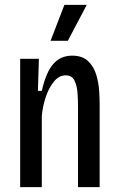

<svg xmlns="http://www.w3.org/2000/svg" viewBox="-20 -770 490 790"><path d="M63 0V-528H140L136 -396H152Q169 -472 199 -506.5Q229 -541 277 -541Q319 -541 342.5 -518.5Q366 -496 376 -462.5Q386 -429 388 -396Q390 -363 390 -342V0H301V-331Q301 -356 299 -386.5Q297 -417 286.5 -438.5Q276 -460 250 -460Q223 -460 202 -434.5Q181 -409 168 -370Q155 -331 152 -291V0ZM259 -602H188L245 -750H337Z"/></svg>

Font: Bricolage Grotesque 10pt Condensed
Style: Regular
Weight: 400
Width: 3
Designer: Mathieu Triay
Foundry: Atelier Triay
Version: Version 1.000; ttfautohint (v1.8.4.7-5d5b);gftools[0.9.29]